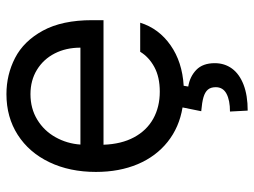

<svg xmlns="http://www.w3.org/2000/svg" viewBox="-116 -461 785 593"><g transform="rotate(-90 276.5 -164.5)"><path d="M282.2 -537.1Q342.3 -537.1 394 -510.5Q445.8 -483.9 478.3 -424.6Q510.7 -365.2 510.7 -272.5V-237.3H126Q127.9 -182.1 148.9 -143.1Q169.9 -104 206.3 -83.7Q242.7 -63.5 290 -63.5Q335 -63.5 366 -80.3Q397 -97.2 413.1 -124H502.9Q484.9 -66.4 433.3 -30.3Q381.8 5.9 308.1 10.3L305.7 24.4Q336.4 29.3 357.2 49.3Q377.9 69.3 377.9 106.4Q377.9 136.7 361.1 159.7Q344.2 182.6 311.3 195.3Q278.3 208 231.4 208L228.5 153.3Q263.2 153.3 283.4 142.6Q303.7 131.8 303.7 109.4Q303.7 93.8 296.1 85Q288.6 76.2 272.9 71.5Q257.3 66.9 229.5 64.5L241.2 6.8Q179.7 -3.4 134.8 -39.3Q89.8 -75.2 65.9 -131.8Q42 -188.5 42 -260.7Q42 -341.8 72 -404.5Q102.1 -467.3 156.5 -502.2Q210.9 -537.1 282.2 -537.1ZM425.8 -308.6Q425.8 -353 408 -387.9Q390.1 -422.9 357.4 -442.9Q324.7 -462.9 282.2 -462.9Q237.8 -462.9 203.4 -441.9Q168.9 -420.9 149.2 -385.5Q129.4 -350.1 126.5 -308.6Z"/></g></svg>

Font: Pretendard
Style: Regular
Weight: 400
Designer: Base glyphs from Inter by Rasmus Andersson; Hangeul glyphs from Noto Sans CJK(Source Han Sans) by Jang Soo-young and Kan
Foundry: Kil Hyung-jin
Version: Version 1.309